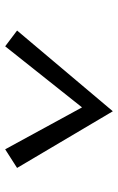

<svg xmlns="http://www.w3.org/2000/svg" viewBox="123 -892 456 742"><g transform="rotate(90 351.0 -521.0)"><path d="M98 -359 410 -729 629 -359 557 -313 395 -610 159 -313Z"/></g></svg>

Font: Andada Pro Medium
Style: Italic
Weight: 500
Italic angle: -7°
Designer: Carolina Giovagnoli
Foundry: Huerta Tipografica
Version: Version 3.005; ttfautohint (v1.8.4)